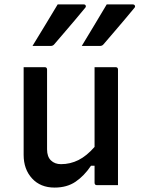

<svg xmlns="http://www.w3.org/2000/svg" viewBox="-20 -838 640 869"><path d="M241 -818H359Q366 -818 368 -812.5Q370 -807 365 -802Q341 -773 320 -748Q299 -723 277 -697.5Q255 -672 226 -638Q220 -630 209 -630H127Q155 -676 184 -723.5Q213 -771 241 -818ZM463 -818H581Q588 -818 590.5 -812.5Q593 -807 588 -802Q564 -773 543 -748Q522 -723 500 -697.5Q478 -672 449 -638Q443 -630 432 -630H350Q378 -676 406.5 -723.5Q435 -771 463 -818ZM182 -534Q193 -534 193 -523V-162Q193 -129 210.5 -112Q228 -95 256 -95Q298 -95 335 -113.5Q372 -132 408 -173V-534H503Q514 -534 514 -523V0H419Q408 0 408 -11V-88H392Q361 -42 322 -15.5Q283 11 227 11Q163 11 125 -30.5Q87 -72 87 -137V-534Z"/></svg>

Font: Recursive Sn Lnr St Med
Style: Regular
Weight: 500
Version: Version 1.085;hotconv 1.1.0;makeotfexe 2.6.0; ttfautohint (v